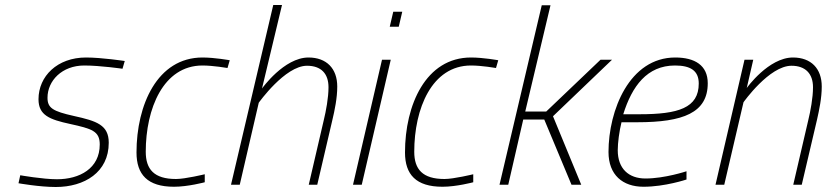

<svg xmlns="http://www.w3.org/2000/svg" viewBox="-20 -739 3307 768"><path d="M479 -495C479 -495 387 -509 324 -509C209 -509 134 -434 134 -342C134 -278 178 -261 261 -243C347 -224 379 -215 379 -161C379 -65 298 -22 208 -22C151 -22 61 -38 61 -38L54 -6C54 -6 138 9 203 9C318 9 415 -50 415 -168C415 -239 367 -255 276 -275C191 -294 170 -307 170 -348C170 -416 228 -477 317 -477C381 -477 470 -464 470 -464L479 -495Z M790 -509C609 -509 526 -319 526 -129C526 -41 570 8 676 8C732 8 799 -10 799 -10V-42C799 -42 721 -23 684 -23C596 -23 563 -62 563 -132C563 -304 633 -477 790 -477C833 -477 890 -467 890 -467L899 -498C899 -498 839 -509 790 -509Z M1015 -328C1015 -328 1120 -476 1208 -476C1265 -476 1294 -444 1294 -390C1294 -348 1284 -295 1275 -258L1215 0H1249L1309 -257C1319 -299 1329 -347 1329 -393C1329 -465 1286 -509 1214 -509C1116 -509 1028 -385 1028 -385L1108 -719H1073L904 0H939Z M1575 -632 1589 -692H1553L1539 -632ZM1427 0 1543 -500H1508L1392 0Z M1864 -509C1683 -509 1600 -319 1600 -129C1600 -41 1644 8 1750 8C1806 8 1873 -10 1873 -10V-42C1873 -42 1795 -23 1758 -23C1670 -23 1637 -62 1637 -132C1637 -304 1707 -477 1864 -477C1907 -477 1964 -467 1964 -467L1973 -498C1973 -498 1913 -509 1864 -509Z M2073 -261H2157L2266 0H2305L2192 -274L2428 -500H2382L2165 -293H2081L2182 -718H2147L1978 0H2013Z M2473 -282C2508 -394 2568 -477 2680 -477C2741 -477 2775 -457 2775 -405C2775 -307 2693 -282 2538 -282H2473ZM2562 -25C2494 -25 2451 -65 2451 -138C2451 -168 2457 -214 2466 -250H2529C2713 -250 2811 -288 2811 -406C2811 -478 2759 -509 2681 -509C2498 -509 2414 -298 2414 -131C2414 -39 2471 8 2554 8C2640 8 2726 -21 2726 -21V-54C2726 -54 2639 -25 2562 -25Z M2954 -330C2954 -330 3057 -476 3146 -476C3202 -476 3232 -444 3232 -390C3232 -348 3222 -295 3213 -258L3153 0H3187L3248 -260C3257 -300 3267 -347 3267 -393C3267 -465 3224 -509 3152 -509C3054 -509 2967 -387 2967 -387L2993 -500H2958L2842 0H2877Z"/></svg>

Font: RazerF5 Thin
Style: Italic
Weight: 250
Foundry: Razer Inc.
Version: Version 2